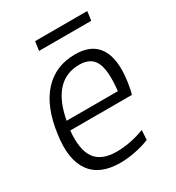

<svg xmlns="http://www.w3.org/2000/svg" viewBox="-171 -804 843 918"><g transform="rotate(-30 250.5 -345.0)"><path d="M225 9Q112 9 63 -60Q14 -129 33 -260Q52 -401 119.5 -475Q187 -549 296 -549Q387 -549 425.5 -489Q464 -429 448 -313Q442 -268 434 -245H94Q84 -143 118.5 -94.5Q153 -46 237 -46Q272 -46 310 -53Q348 -60 391 -76L388 -23Q351 -8 307.5 0.5Q264 9 225 9ZM288 -496Q140 -496 102 -294H385Q397 -402 374.5 -449Q352 -496 288 -496ZM162 -699H450L443 -649H155Z"/></g></svg>

Font: Plata Sans Light
Style: Italic
Weight: 300
Italic angle: -8°
Designer: Pablo Impallari, Andres Torresi, & Cristiano Sobral
Foundry: Pablo Impallari, Andres Torresi, & Cristiano Sobral
Version: Version 1.00;December 28, 2019;FontCreator 12.0.0.2547 64-bi